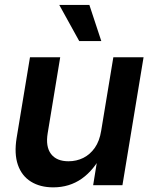

<svg xmlns="http://www.w3.org/2000/svg" viewBox="-20 -766 630 794"><path d="M200.2 8.8Q146 8.8 107.9 -14.9Q69.8 -38.6 54 -84.2Q38.1 -129.9 48.8 -195.8L104 -529.3H229L177.2 -215.3Q168 -159.7 190.9 -129.4Q213.9 -99.1 263.2 -99.1Q296.4 -99.1 324.5 -113Q352.5 -127 372.1 -154.8Q391.6 -182.6 398.4 -225.1L448.7 -529.3H573.7L486.3 0H365.2L386.7 -132.8H404.3Q369.1 -63 318.1 -27.1Q267.1 8.8 200.2 8.8ZM307.6 -596.2 225.1 -745.6H349.6L398.9 -596.2Z"/></svg>

Font: Inter 24pt SemiBold
Style: Italic
Weight: 600
Italic angle: -9.3988°
Designer: Rasmus Andersson
Foundry: rsms
Version: Version 4.001;git-66647c0bb